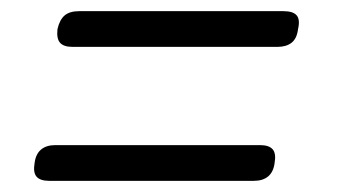

<svg xmlns="http://www.w3.org/2000/svg" viewBox="-20 -502 640 344"><path d="M68 -178Q52 -178 45.5 -185.5Q39 -193 42 -210Q44 -226 53.5 -234Q63 -242 79 -242H446Q462 -242 468.5 -234.5Q475 -227 472 -210Q470 -194 460.5 -186Q451 -178 435 -178ZM110 -418Q94 -418 87.5 -425.5Q81 -433 83 -450Q87 -467 96 -474.5Q105 -482 122 -482H488Q505 -482 511.5 -474.5Q518 -467 514 -450Q512 -433 502.5 -425.5Q493 -418 477 -418Z"/></svg>

Font: Maple Mono ExtraLight
Style: Italic
Weight: 275
Italic angle: -10°
Monospace: yes
Designer: subframe7536
Version: Version 7.000